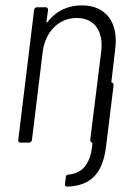

<svg xmlns="http://www.w3.org/2000/svg" viewBox="-20 -531 499 715"><path d="M395 -228 409 -348C422 -448 374 -511 285 -511C234 -511 189 -491 158 -450C156 -446 153 -447 153 -451L159 -494C159 -500 156 -504 150 -504H118C112 -504 108 -500 107 -494L48 -10C47 -4 50 0 56 0H88C94 0 98 -4 99 -10L139 -338C149 -414 199 -464 266 -464C331 -464 366 -416 357 -340L316 -10C316 -5 318 -2 321 -1C324 0 325 2 324 4L323 15C316 75 290 114 236 119C229 119 225 123 225 129L222 154C221 160 224 164 230 164C328 161 364 103 375 14L403 -214C403 -219 401 -222 398 -223C395 -224 394 -226 395 -228Z"/></svg>

Font: Barlow Semi Condensed Light
Style: Italic
Weight: 300
Width: 4
Italic angle: -7°
Designer: Jeremy Tribby
Foundry: Tribby Type
Version: Version 1.422;hotconv 1.0.109;makeotfexe 2.5.65596